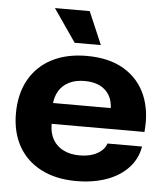

<svg xmlns="http://www.w3.org/2000/svg" viewBox="-53 -791 735 847"><g transform="rotate(5 314.5 -367.0)"><path d="M316 9Q225 9 159.5 -25Q94 -59 59.5 -120.5Q25 -182 25 -265Q25 -352 60.5 -415Q96 -478 161 -511.5Q226 -545 315 -545Q414 -545 480 -505.5Q546 -466 576 -396Q606 -326 597 -233H186Q186 -191 203 -162.5Q220 -134 250.5 -119.5Q281 -105 321 -105Q367 -105 398.5 -122.5Q430 -140 439 -168H592Q583 -113 545.5 -73Q508 -33 449 -12Q390 9 316 9ZM183 -313 174 -325H451L440 -313Q441 -353 425.5 -380Q410 -407 382 -420.5Q354 -434 315 -434Q275 -434 246 -419.5Q217 -405 201 -378Q185 -351 183 -313ZM256 -598 156 -743H310L372 -598Z"/></g></svg>

Font: Mona Sans SemiExpanded
Style: Bold
Weight: 700
Width: 6
Designer: Deni Anggara
Foundry: GitHub
Version: Version 2.000